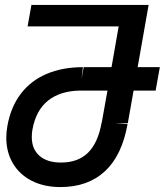

<svg xmlns="http://www.w3.org/2000/svg" viewBox="-20 -745 668 779"><path d="M5.5 -186.5Q5.5 -209.5 10 -234Q23.5 -310.5 64 -364Q104.5 -417.5 168.8 -445Q233 -472.5 316.5 -472.5L311 -425L319.5 -472.5H432.5L461.5 -638H92L107.5 -725H583L538.5 -472.5H628.5L611.5 -377.5H522L498.5 -245H445L497.5 -241.5Q475 -114.5 405.8 -50.2Q336.5 14 225 14Q159 14 109.2 -11.2Q59.5 -36.5 32.5 -82Q5.5 -127.5 5.5 -186.5ZM109 -189Q109 -140 140.2 -112.8Q171.5 -85.5 227.5 -85.5Q297 -85.5 337.5 -125.8Q378 -166 392.5 -248.5H393L416 -377.5H305.5Q225 -376.5 175.2 -337Q125.5 -297.5 111.5 -218.5Q109 -205.5 109 -189Z"/></svg>

Font: JuliaMono MediumItalic
Style: Regular
Weight: 500
Italic angle: -9°
Monospace: yes
Designer: cormullion
Foundry: corm
Version: Version 0.049; ttfautohint (v1.8.4)